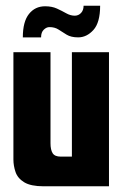

<svg xmlns="http://www.w3.org/2000/svg" viewBox="-20 -653 434 673"><path d="M133 0Q88 0 65 -14Q42 -28 34.5 -50Q27 -72 27 -94V-470H157V-151Q157 -128 164.5 -116Q172 -104 193 -104H232V-470H362V0ZM60 -522Q60 -577 81.5 -604Q103 -631 138 -631Q162 -631 179.5 -623Q197 -615 212 -606.5Q227 -598 242 -598Q255 -598 264 -607.5Q273 -617 273 -633H331Q331 -574 307.5 -548Q284 -522 254 -522Q229 -522 213.5 -531.5Q198 -541 185 -549.5Q172 -558 153 -558Q143 -558 133.5 -549Q124 -540 124 -522Z"/></svg>

Font: Smooch Sans Thin ExtraBold
Style: Regular
Weight: 800
Version: Version 1.010